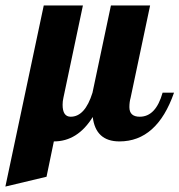

<svg xmlns="http://www.w3.org/2000/svg" viewBox="-93 -520 660 706"><path d="M420.9 -90.8Q480 -90.8 504.9 -179.2H546.9Q484.4 0 346.2 0Q258.8 0 248 -89.8Q192.4 0 105 0L78.1 129.9L-73.2 166L67.9 -500H211.9L140.1 -160.2Q137.2 -147.5 137.2 -134.8Q137.2 -90.8 167 -90.8Q219.7 -90.8 247.1 -179.2L314.9 -500H459L387.2 -160.2Q382.8 -145 382.8 -126Q382.8 -90.8 420.9 -90.8Z"/></svg>

Font: Lobster-Regular
Style: Regular
Weight: 400
Designer: Pablo Impallari
Foundry: Pablo Impallari
Version: Version 1.007; ttfautohint (v1.1) -l 8 -r 50 -G 50 -x 14 -D 